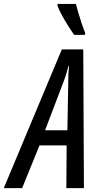

<svg xmlns="http://www.w3.org/2000/svg" viewBox="-84 -972 519 992"><path d="M-64.5 0 235.4 -716.8H346.2L349.6 0H258.8L260.3 -220.7H120.1L30.3 0ZM148.9 -298.8H264.2L268.6 -544.9Q268.6 -568.8 269.5 -590.3Q270.5 -611.8 272.5 -630.9H269.5Q265.1 -612.8 258.8 -591.8Q252.4 -570.8 242.7 -545.4ZM299.3 -792Q286.1 -810.1 268.8 -837.4Q251.5 -864.7 235.8 -893.3Q220.2 -921.9 212.9 -942.9V-951.7H308.1Q314.5 -928.2 321.5 -903.8Q328.6 -879.4 336.9 -854.2Q345.2 -829.1 356 -802.2L354.5 -792Z"/></svg>

Font: Open Sans Condensed Medium
Style: Italic
Weight: 500
Width: 3
Italic angle: -12°
Designer: Monotype Design Team
Foundry: Monotype Imaging Inc.
Version: Version 3.000